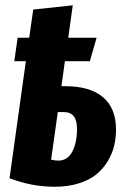

<svg xmlns="http://www.w3.org/2000/svg" viewBox="-20 -692 480 728"><path d="M227.1 -365.2Q321.8 -365.2 370.8 -323.2Q419.9 -281.2 419.9 -201.2Q419.9 -168.5 412.6 -138.4Q405.3 -108.4 387.9 -79.8Q370.6 -51.3 344.7 -30.3Q318.8 -9.3 278.3 3.4Q237.8 16.1 187 16.1Q100.6 16.1 16.1 -16.1L78.1 -460H34.2L46.9 -548.8H90.8L106 -655.8L255.9 -671.9L238.8 -548.8H346.2L320.8 -460H226.1L212.9 -365.2ZM201.2 -83Q236.3 -83 254.2 -117.2Q272 -151.4 272 -203.1Q272 -235.4 259.8 -251.2Q247.6 -267.1 221.2 -267.1H199.2L173.8 -86.9Q187 -83 201.2 -83Z"/></svg>

Font: Fira Sans Compressed
Style: Bold Italic
Weight: 700
Width: 3
Italic angle: -8°
Designer: Carrois Corporate & Edenspiekermann AG
Foundry: Carrois Corporate GbR & Edenspiekermann AG
Version: Version 4.203;PS 004.203;hotconv 1.0.88;makeotf.lib2.5.64775